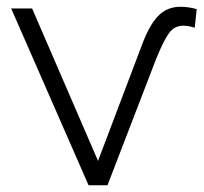

<svg xmlns="http://www.w3.org/2000/svg" viewBox="-20 -548 603 568"><path d="M298 0H242L13 -523H75L270 -72L398 -410Q421 -473 447.5 -500.5Q474 -528 514 -528Q537 -528 562 -521L556 -466Q537 -472 522 -472Q496 -472 480 -450Q464 -428 442 -374Z"/></svg>

Font: Montserrat-Alt1 Light
Style: Regular
Weight: 300
Designer: Differentunic
Foundry: Differentunic
Version: Version 7.222